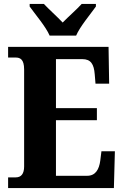

<svg xmlns="http://www.w3.org/2000/svg" viewBox="-20 -951 625 971"><path d="M231 -771H365C384 -816 438 -880 465 -918V-931H393C372 -907 324 -865 297 -837C271 -865 224 -907 202 -931H130V-918C157 -880 212 -816 231 -771ZM21 0H556L561 -186H493L487 -138C481 -94 463 -62 421 -62H263V-343H470V-404H263V-652H396C440 -652 455 -626 459 -576L463 -528H532L529 -714H21V-660H59C81 -660 102 -652 102 -600V-109C102 -72 87 -54 60 -54H21Z"/></svg>

Font: Noto Serif Sinhala Condensed ExtraBold
Style: Regular
Weight: 800
Width: 3
Designer: Jelle Bosma - Monotype Design Team
Foundry: Monotype Imaging Inc.
Version: Version 2.007